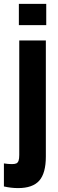

<svg xmlns="http://www.w3.org/2000/svg" viewBox="-55 -767 298 982"><path d="M-35 186.6V68.8Q-13.5 72.3 5.9 72.3Q20.6 72.3 28.5 68.8Q36.3 65.2 39.9 55.1Q43.5 45 43.5 25.5V-560H179.5V33.6Q179.5 118.5 145.9 156.8Q112.3 195 37.5 195Q1.6 195 -35 186.6ZM181.5 -747.2V-638.5H41.5V-747.2Z"/></svg>

Font: TASA Explorer VF
Style: Regular
Weight: 400
Designer: Weizhong Zhang
Foundry: Local Remote
Version: Version 1.000;Glyphs 3.2 (3192)